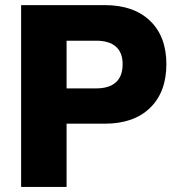

<svg xmlns="http://www.w3.org/2000/svg" viewBox="-20 -739 700 759"><path d="M63.5 -718.8H393.6Q508.8 -718.8 573.2 -656.7Q637.7 -594.7 637.7 -485.4Q637.7 -375 573.2 -312.5Q508.8 -250 393.6 -250H243.2V0H63.5ZM360.4 -389.6Q411.1 -389.6 438 -413.6Q464.8 -437.5 464.8 -485.4Q464.8 -531.2 438 -554.7Q411.1 -578.1 360.4 -578.1H243.2V-389.6Z"/></svg>

Font: Min Sans Black
Style: Regular
Weight: 900
Designer: Jinseong-Kim, NotoSansCJK, Nunito
Foundry: Jinseong-Kim
Version: Version 1.000